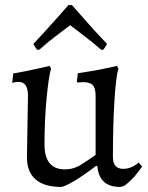

<svg xmlns="http://www.w3.org/2000/svg" viewBox="-20 -723 581 755"><path d="M90 -347Q90 -401 53 -401Q46 -401 36 -399Q32 -398 28 -397L32 -434Q55 -438 80.5 -443Q106 -448 127 -453Q152 -458 175 -464L181 -452Q176 -439 171.5 -407.5Q167 -376 163 -334.5Q159 -293 157 -246Q155 -199 155 -155Q155 -57 235 -57Q270 -57 300.5 -76.5Q331 -96 356 -114V-346Q356 -376 345 -388Q334 -400 306 -400Q304 -400 300 -399.5Q296 -399 292 -399H282L286 -435Q312 -439 339.5 -443.5Q367 -448 390 -453Q416 -458 440 -464L446 -452Q441 -441 437 -407.5Q433 -374 430 -327Q427 -280 425.5 -222.5Q424 -165 424 -105Q424 -59 465 -59Q477 -59 488 -62.5Q499 -66 507 -71Q517 -76 525 -84L539 -68Q523 -46 508 -28Q494 -13 479.5 -0.5Q465 12 452 12Q370 12 363 -69L358 -71Q310 -34 271.5 -11Q233 12 219 12Q154 12 120 -17.5Q86 -47 86 -104ZM111 -550Q135 -576 159.5 -602.5Q184 -629 204 -652Q227 -678 249 -703H263Q285 -678 308 -652Q328 -629 352 -602.5Q376 -576 401 -550L387 -528L378 -527Q343 -558 309.5 -583Q276 -608 256 -624Q235 -608 202.5 -583.5Q170 -559 134 -527L125 -528Z"/></svg>

Font: Alegreya
Style: Regular
Weight: 400
Designer: Juan Pablo del Peral
Foundry: Juan Pablo del Peral
Version: Version 1.003